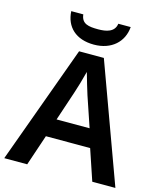

<svg xmlns="http://www.w3.org/2000/svg" viewBox="-134 -1028 940 1123"><g transform="rotate(15 336.5 -466.0)"><path d="M516 -932H441C434 -880 384 -870 335 -870C277 -870 235 -876 229 -932H156C161 -838 224 -777 334 -777C440 -777 509 -841 516 -932ZM533 0H673L411 -717H261L0 0H139L202 -187H470ZM375 -481 437 -298H237L298 -481C306 -503 326 -572 336 -612C345 -577 367 -508 375 -481Z"/></g></svg>

Font: Noto Kufi Arabic SemiBold
Style: Regular
Weight: 600
Designer: Monotype Design Team, David Williams, Khaled Hosny
Foundry: Google LLC
Version: Version 2.109